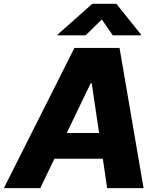

<svg xmlns="http://www.w3.org/2000/svg" viewBox="-42 -976 834 996"><path d="M-22 0 344.1 -727.3H578.1L702.8 0H513.8L491.5 -152.7H240.4L166.9 0ZM257.5 -797.2 436.8 -956.3H561.4L689.3 -797.2L688.6 -792.6H543L486.2 -875L402 -792.6H256.7ZM471.9 -286.2 433.9 -544H428.3L304.3 -286.2Z"/></svg>

Font: Inter P Extra Bold
Style: Italic
Weight: 800
Italic angle: 9.39999°
Designer: Rasmus Andersson
Foundry: rsms
Version: Version 3.018;git-588b23468